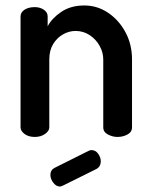

<svg xmlns="http://www.w3.org/2000/svg" viewBox="-20 -500 552 701"><path d="M107 0Q84 0 69.5 -11Q55 -22 55 -35V-440Q55 -455 69.5 -464.5Q84 -474 107 -474Q126 -474 140 -464.5Q154 -455 154 -440V-404Q169 -433 203.5 -456.5Q238 -480 288 -480Q335 -480 374.5 -453.5Q414 -427 438 -382.5Q462 -338 462 -283V-35Q462 -18 445.5 -9Q429 0 409 0Q391 0 374 -9Q357 -18 357 -35V-283Q357 -309 343.5 -333Q330 -357 307 -372Q284 -387 256 -387Q232 -387 210 -374.5Q188 -362 174 -339Q160 -316 160 -283V-35Q160 -22 144.5 -11Q129 0 107 0ZM199 181Q185 181 174.5 167Q164 153 164 139Q164 121 179 113L303 51Q309 48 314 48Q329 48 338.5 61.5Q348 75 348 89Q348 108 332 117L211 177Q208 178 205 179.5Q202 181 199 181Z"/></svg>

Font: Dosis SemiBold
Style: Regular
Weight: 600
Designer: EdgarTolentino, PabloImpallari, IginoMarini
Foundry: EdgarTolentino, PabloImpallari, IginoMarini
Version: Version 3.001; ttfautohint (v1.8.2)